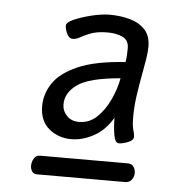

<svg xmlns="http://www.w3.org/2000/svg" viewBox="-43 -912 556 591"><g transform="rotate(5 235.0 -616.5)"><path d="M188 -479Q148 -479 119 -503Q90 -527 90 -573Q90 -610 112 -643.5Q134 -677 187.5 -700.5Q241 -724 334 -730Q336 -742 336.5 -754Q337 -766 337 -773Q337 -798 317.5 -807Q298 -816 272 -816Q241 -816 221.5 -809Q202 -802 189.5 -794.5Q177 -787 166 -787Q154 -787 147.5 -801Q141 -815 141 -826Q141 -836 164 -846Q187 -856 218 -863.5Q249 -871 274 -871Q306 -871 335 -863Q364 -855 382 -836Q400 -817 400 -783Q400 -767 396.5 -745Q393 -723 388 -697Q382 -665 377 -630.5Q372 -596 372 -565Q372 -537 376 -524Q380 -511 380 -503Q380 -492 363 -485.5Q346 -479 335 -479Q323 -479 319 -504.5Q315 -530 315 -556Q291 -516 256.5 -497.5Q222 -479 188 -479ZM207 -534Q239 -534 262.5 -556.5Q286 -579 301.5 -612.5Q317 -646 323 -679Q227 -671 191 -645.5Q155 -620 155 -584Q155 -564 169 -549Q183 -534 207 -534ZM91 -362Q82 -362 77 -369.5Q72 -377 72 -387Q72 -398 78 -409Q84 -420 98 -420H369Q380 -420 386 -411.5Q392 -403 392 -392Q392 -381 385 -371.5Q378 -362 365 -362Z"/></g></svg>

Font: Kite One
Style: Regular
Weight: 400
Designer: Eduardo Rodriguez Tunni
Foundry: Eduardo Rodriguez Tunni
Version: Version 1.002; ttfautohint (v1.8.4.7-5d5b);gftools[0.9.23]